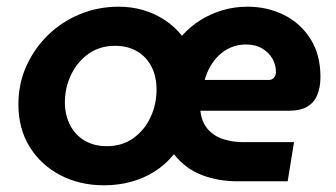

<svg xmlns="http://www.w3.org/2000/svg" viewBox="-20 -542 1005 574"><path d="M291 12Q219 12 161 -18Q103 -48 69 -102.5Q35 -157 35 -230Q35 -292 59 -345Q83 -398 124.5 -438Q166 -478 220 -500Q274 -522 335 -522Q373 -522 407.5 -512Q442 -502 472 -482.5Q502 -463 524 -435Q549 -463 579.5 -482Q610 -501 645.5 -511.5Q681 -522 720 -522Q779 -522 828.5 -497.5Q878 -473 908 -426Q938 -379 938 -312Q938 -280 928 -257Q918 -234 897.5 -222.5Q877 -211 845 -211H579Q583 -176 602 -155Q621 -134 649 -125.5Q677 -117 707 -117H859L840 0H690Q633 0 584 -18.5Q535 -37 500 -81Q474 -49 441 -28.5Q408 -8 370 2Q332 12 291 12ZM299 -105Q346 -105 379.5 -129.5Q413 -154 430.5 -192.5Q448 -231 448 -274Q448 -313 433 -342.5Q418 -372 390 -388.5Q362 -405 324 -405Q278 -405 244.5 -381Q211 -357 192.5 -318.5Q174 -280 174 -236Q174 -199 189 -169Q204 -139 232.5 -122Q261 -105 299 -105ZM592 -303H783Q795 -303 800 -311Q805 -319 805 -326Q805 -348 794.5 -366.5Q784 -385 764 -397Q744 -409 715 -409Q691 -409 671 -400.5Q651 -392 635.5 -377.5Q620 -363 609 -344Q598 -325 592 -303Z"/></svg>

Font: MuseoModerno SemiBold
Style: Italic
Weight: 600
Italic angle: -9°
Designer: Pablo Cosgaya, Héctor Gatti, Marcela Romero, and the Authors of The MuseoModerno Project.
Foundry: Omnibus-Type Team
Version: Version 1.003